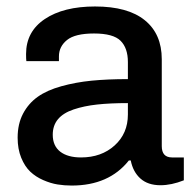

<svg xmlns="http://www.w3.org/2000/svg" viewBox="-20 -558 590 590"><path d="M200.2 12.2Q177.7 12.2 156.7 8.8Q135.7 5.4 112.8 -4.6Q89.8 -14.6 73 -30.5Q56.2 -46.4 45.2 -73.2Q34.2 -100.1 34.2 -134.8Q34.2 -177.2 50.8 -208.7Q67.4 -240.2 95.9 -260.5Q124.5 -280.8 168.5 -293Q212.4 -305.2 261.5 -310.1Q310.5 -314.9 373 -314.9V-367.2Q373 -410.2 350.6 -432.6Q328.1 -455.1 269 -455.1Q210.9 -455.1 186 -435.1Q161.1 -415 161.1 -384.8V-370.1H61Q60.1 -376 60.1 -392.1Q60.1 -460.9 117.7 -499.5Q175.3 -538.1 272 -538.1Q373 -538.1 425 -495.8Q477.1 -453.6 477.1 -376V-108.9Q477.1 -74.2 508.8 -74.2H544.9V-3.9Q506.8 11.2 473.1 11.2Q434.6 11.2 411.6 -9.3Q388.7 -29.8 381.8 -64.9H376Q314.9 12.2 200.2 12.2ZM229 -74.2Q291.5 -74.2 332.3 -111.1Q373 -147.9 373 -206.1V-241.2Q318.4 -241.2 278.3 -236.8Q238.3 -232.4 206.3 -221.7Q174.3 -210.9 158.2 -191.7Q142.1 -172.4 142.1 -144Q142.1 -109.9 165 -92Q188 -74.2 229 -74.2Z"/></svg>

Font: Archivo Medium
Style: Regular
Weight: 500
Designer: Hector Gatti
Foundry: Omnibus-Type
Version: Version 2.001